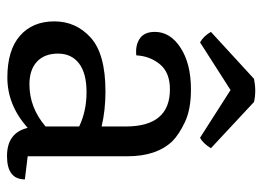

<svg xmlns="http://www.w3.org/2000/svg" viewBox="-120 -612 748 548"><g transform="rotate(90 254.0 -338.0)"><path d="M492 -35Q492 16 425.5 16Q359 16 345 -43Q280 15 201.5 15Q123 15 82 -21Q41 -57 41 -119Q41 -181 87.5 -223Q134 -265 241 -265Q295 -265 341 -254V-323Q341 -449 235 -449Q187 -449 163.5 -420.5Q140 -392 138 -353Q109 -350 90 -363Q71 -376 71 -406Q71 -450 116.5 -479.5Q162 -509 235 -509Q292 -509 328 -492Q364 -475 383 -456Q426 -411 426 -328V-43ZM341 -190Q297 -211 243 -211Q189 -211 161 -189.5Q133 -168 133 -129.5Q133 -91 156 -69.5Q179 -48 221 -48Q287 -48 341 -94ZM237 -622 101 -535Q83 -545 71 -566L205 -689Q240 -696 271 -689L403 -566Q389 -543 373 -535Z"/></g></svg>

Font: Karma Medium
Style: Regular
Weight: 500
Designer: Joana Correia
Foundry: Indian Type Foundry
Version: Version 1.202;PS 1.0;hotconv 1.0.78;makeotf.lib2.5.61930; tt